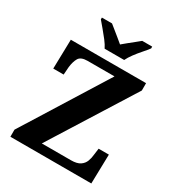

<svg xmlns="http://www.w3.org/2000/svg" viewBox="-215 -1065 1107 1200"><g transform="rotate(30 339.0 -465.5)"><path d="M43 0V-51L418 -652H224Q176 -652 161 -626.5Q146 -601 141 -559L137 -503H62L67 -714H610V-661L234 -62H444Q487 -62 509.5 -77Q532 -92 541 -116Q550 -140 552 -166L558 -211H632L627 0ZM278 -771Q267 -794 246.5 -820.5Q226 -847 204 -873Q182 -899 166 -918V-931H239Q253 -920 272.5 -904Q292 -888 312.5 -871.5Q333 -855 348 -842Q363 -855 383.5 -871.5Q404 -888 424 -904Q444 -920 457 -931H529V-918Q515 -899 492 -873Q469 -847 449.5 -820.5Q430 -794 419 -771Z"/></g></svg>

Font: Noto Serif Hentaigana EL
Style: Regular
Weight: 400
Designer: Kazuhiro Yamada
Foundry: nipponia
Version: Version 1.000